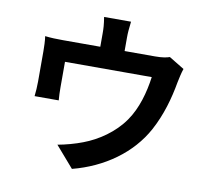

<svg xmlns="http://www.w3.org/2000/svg" viewBox="-91 -920 1183 1081"><g transform="rotate(10 500.0 -380.0)"><path d="M572 -817H418C425 -774 426 -753 426 -725V-648H212C174 -648 144 -649 110 -653C114 -629 115 -589 115 -567V-394C115 -367 113 -335 110 -310H248C246 -330 245 -361 245 -384V-530H741C729 -441 703 -346 652 -273C596 -192 508 -133 425 -102C384 -86 329 -71 284 -63L388 57C566 11 716 -95 796 -243C845 -334 872 -430 889 -526C893 -546 901 -584 909 -606L822 -659C805 -653 781 -648 739 -648H565V-725C565 -753 567 -774 572 -817Z"/></g></svg>

Font: Source Han Sans CN
Style: Bold
Weight: 700
Designer: Ryoko NISHIZUKA 西塚涼子 (kana, bopomofo & ideographs); Paul D. Hunt (Latin, Greek & Cyrillic); Sandoll Communications 산돌커뮤니
Foundry: Adobe
Version: Version 2.001;hotconv 1.0.107;makeotfexe 2.5.65593